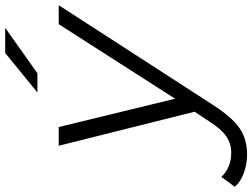

<svg xmlns="http://www.w3.org/2000/svg" viewBox="-241 -636 971 739"><g transform="rotate(-90 244.5 -266.5)"><path d="M594 -526 210 68Q162 142 120 170.5Q78 199 20 199Q-18 199 -52 186.5Q-86 174 -105 152L-67 100Q-31 138 26 138Q61 138 89 119Q117 100 147 53L184 -3L53 -526H125L234 -78L521 -526ZM410 -732H507L332 -608H258Z"/></g></svg>

Font: Idrija
Style: Italic
Weight: 400
Italic angle: -11.3°
Designer: Julieta Ulanovsky
Foundry: Julieta Ulanovsky
Version: Version 7.200